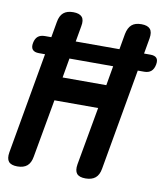

<svg xmlns="http://www.w3.org/2000/svg" viewBox="-84 -811 778 891"><g transform="rotate(10 305.5 -365.0)"><path d="M380 -322H174L125 -48Q120 -18 103.5 -4Q87 10 57.5 10Q28 10 16.5 -4Q5 -18 10 -48L94 -525H65Q44 -525 35 -535.5Q26 -546 30 -567Q34 -588 46 -598Q58 -608 79 -608H109L122 -682Q127 -712 143.5 -726Q160 -740 189.5 -740Q219 -740 231 -726Q243 -712 237 -682L224 -608H430L443 -682Q449 -712 465 -726Q481 -740 510.5 -740Q540 -740 552 -726Q564 -712 559 -682L546 -608H576Q597 -608 605.5 -598Q614 -588 610 -567Q606 -546 594 -535.5Q582 -525 561 -525H531L447 -48Q442 -18 425 -4Q408 10 378.5 10Q349 10 337.5 -4Q326 -18 331 -48ZM209 -525 193 -433H399L415 -525Z"/></g></svg>

Font: Maple Mono SemiBold
Style: Italic
Weight: 600
Italic angle: -10°
Monospace: yes
Designer: subframe7536
Version: Version 7.000